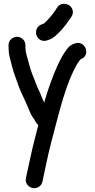

<svg xmlns="http://www.w3.org/2000/svg" viewBox="-20 -751 499 1012"><path d="M25 -513V-506C25 -488.7 26.6 -467.5 30.8 -450.7C38.9 -421 48.1 -377.3 61.6 -344.1C73.1 -311.6 86 -272.2 103.8 -238.5C114.5 -216.9 127.9 -183.2 138.8 -158.6C145.1 -142.1 155.3 -129.4 161.2 -120.6C164.3 -115.9 168 -104.3 181.9 -91.8C175.9 -67.9 170 -44.5 164.8 -24.4C147.3 39.9 133.3 114 119.6 173.6C118.4 178.9 118 181.1 116.6 187.7C110.7 215.3 130.8 235.7 150.8 239.8C169.3 243.6 196.3 235.9 203.4 207.7L206.4 193.2C219.3 133.3 234.2 59.3 250.1 -1.5C289.7 -146.5 322.6 -305.2 388.9 -417.2C393.7 -423.8 399.3 -431.6 403.8 -438.2C459.5 -456.2 433 -536.7 379.5 -523.4C360.1 -518.4 345 -509.6 332.7 -491.6C314.4 -468 302.8 -446.4 285.4 -410.7C257.1 -348.7 233.7 -282.7 212.7 -210C207.9 -221.3 203.6 -232.4 197.1 -246.5C188.6 -270.2 177.6 -286.2 171.7 -304.9C157.8 -344.4 142.9 -372.1 134.3 -409.8C124 -451.2 114 -468.3 114 -506V-513C114 -538.3 93 -557 69.5 -557C46 -557 25 -538.3 25 -513ZM230.4 -538.8 240.5 -542.5C252.1 -546.7 261.4 -553.1 271 -560.8C299.1 -585.3 322.8 -613.3 344.6 -645.9L356.6 -662.9C372.5 -686.7 361 -712.4 344.3 -723.3C327.9 -734.1 296.9 -735.6 282 -712.6L271 -695.6C259.3 -677.4 243.4 -659 228.9 -643.7C217.1 -631.4 214.7 -628.2 207 -625.3L196.4 -621.1C168.4 -609.1 165.7 -579 174.1 -560.7C182.1 -543.3 203.7 -528.4 230.4 -538.8Z"/></svg>

Font: Just Breathe
Style: Bd
Weight: 400
Foundry: Cannot Into Space Fonts
Version: Version 0.72